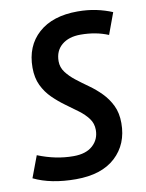

<svg xmlns="http://www.w3.org/2000/svg" viewBox="-104 -769 637 838"><g transform="rotate(-10 214.5 -350.0)"><path d="M451 -680 416 -585Q361 -608 293 -608Q241 -608 210 -582Q179 -556 179 -510Q179 -483 195.5 -461Q212 -439 237 -419.5Q262 -400 291 -379.5Q320 -359 345 -333.5Q370 -308 386 -275Q402 -242 402 -197Q402 -104 340.5 -47Q279 10 165 10Q54 10 -22 -27L14 -123Q54 -107 93 -99Q132 -91 172 -91Q227 -91 257 -118Q287 -145 287 -187Q287 -216 270.5 -238Q254 -260 228.5 -279Q203 -298 174.5 -318.5Q146 -339 120 -364.5Q94 -390 78 -423.5Q62 -457 62 -502Q62 -598 124.5 -654Q187 -710 298 -710Q342 -710 380 -702Q418 -694 451 -680Z"/></g></svg>

Font: Georama SemiCondensed SemiBold
Style: Italic
Weight: 600
Width: 4
Italic angle: -9°
Designer: Jean-Baptiste Levee
Foundry: Production Type
Version: Version 1.000